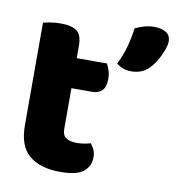

<svg xmlns="http://www.w3.org/2000/svg" viewBox="-78 -734 751 819"><g transform="rotate(10 298.0 -324.5)"><path d="M237 15Q149 15 101.5 -25Q54 -65 54 -155V-599Q65 -602 85.5 -605.5Q106 -609 129 -609Q178 -609 200 -592Q222 -575 222 -529V-475H353Q359 -464 364.5 -447.5Q370 -431 370 -411Q370 -376 354.5 -360.5Q339 -345 313 -345H222V-167Q222 -141 238.5 -130Q255 -119 285 -119Q300 -119 316 -121.5Q332 -124 344 -128Q353 -117 359.5 -103.5Q366 -90 366 -71Q366 -33 337.5 -9Q309 15 237 15ZM539 -493Q522 -475 502.5 -467.5Q483 -460 460 -460Q422 -460 396 -483Q417 -525 427.5 -564.5Q438 -604 443 -643Q459 -651 480.5 -657.5Q502 -664 524 -664Q556 -664 576 -652Q596 -640 596 -612Q596 -600 590.5 -583.5Q585 -567 577 -550.5Q569 -534 559 -518.5Q549 -503 539 -493Z"/></g></svg>

Font: Baloo Bhaina 2 ExtraBold
Style: Regular
Weight: 800
Designer: Yesha Goshar, Manish Minz, Shuchita Grover and Ek Type
Foundry: Ek Type
Version: Version 1.640;hotconv 1.0.111;makeotfexe 2.5.65597; ttfautoh